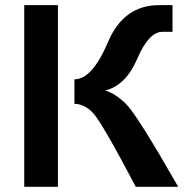

<svg xmlns="http://www.w3.org/2000/svg" viewBox="-20 -718 717 738"><path d="M202.6 -698.2V0H73.2V-698.2ZM502 0Q371.1 -248.5 337.6 -283.7Q304.2 -318.8 266.1 -318.8V-413.1Q334.5 -413.1 394.8 -555.7Q455.1 -698.2 590.8 -698.2H643.1V-595.7H604.5Q551.8 -595.7 507.6 -492.4Q463.4 -389.2 384.3 -370.1Q422.4 -359.4 464.1 -318.8Q505.9 -278.3 665 0Z"/></svg>

Font: Voltera
Style: Bold
Weight: 700
Designer: Bernd Montag
Version: Version 1.301